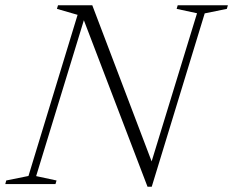

<svg xmlns="http://www.w3.org/2000/svg" viewBox="-44 -695 880 725"><path d="M536 -66 520 -57.5 700 -645 623 -661.5 627 -675H816.5L812.5 -661.5L729 -644.5L529 10H513L264.5 -640L280 -642.5L92.5 -30L169.5 -13.5L165.5 0H-24L-20.5 -13.5L63.5 -30.5L249 -639L171 -661.5L175 -675H304.5Z"/></svg>

Font: Newsreader 24pt Light
Style: Italic
Weight: 300
Italic angle: -17°
Designer: Hugues Gentile
Foundry: Production Type
Version: Version 1.003